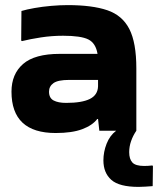

<svg xmlns="http://www.w3.org/2000/svg" viewBox="-20 -521 619 752"><path d="M245 -501Q341 -501 400 -481Q459 -461 486.5 -407.5Q514 -354 514 -253V-9H369L364 -55H361Q342 -30 302 -15Q262 0 198 0Q25 0 25 -162Q25 -231 70.5 -270.5Q116 -310 214 -310H362Q355 -352 326 -366.5Q297 -381 227 -381Q183 -381 140.5 -374.5Q98 -368 66 -360L63 -362L64 -478Q84 -484 115 -489.5Q146 -495 180.5 -498Q215 -501 245 -501ZM239 -118Q301 -118 332 -133.5Q363 -149 364 -183V-208H251Q207 -208 189.5 -195.5Q172 -183 172 -162Q172 -137 190 -127.5Q208 -118 239 -118ZM577 127 579 130 578 208Q565 209 549.5 210Q534 211 523 211Q447 211 416 183.5Q385 156 385 107Q385 74 397.5 42Q410 10 435 -9H514Q501 10 493.5 31.5Q486 53 486 75Q486 102 498.5 115.5Q511 129 545 129Q553 129 560.5 128.5Q568 128 577 127Z"/></svg>

Font: Bakbak One
Style: Regular
Weight: 400
Designer: Saumya Kishore and Sanchit Sawaria
Foundry: A Good Feeling
Version: Version 1.003; ttfautohint (v1.8.3)